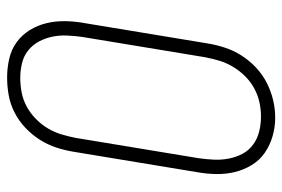

<svg xmlns="http://www.w3.org/2000/svg" viewBox="-147 -639 794 540"><g transform="rotate(90 250.0 -369.0)"><path d="M198 8Q171 8 145 2Q119 -4 98.5 -19Q78 -34 64.5 -56Q51 -78 45 -103.5Q39 -129 39.5 -156Q40 -183 45 -210L102 -555Q106 -580 114 -604.5Q122 -629 136 -651Q150 -673 169.5 -691.5Q189 -710 212.5 -722Q236 -734 261 -740Q286 -746 311 -746Q338 -746 363.5 -738.5Q389 -731 410 -716.5Q431 -702 444.5 -679.5Q458 -657 464 -632Q470 -607 469.5 -579.5Q469 -552 464 -525L407 -180Q403 -155 395 -130.5Q387 -106 373 -84Q359 -62 339.5 -43.5Q320 -25 296.5 -13Q273 -1 248 3.5Q223 8 198 8ZM199 -29Q220 -29 240.5 -33Q261 -37 279.5 -47Q298 -57 314 -72.5Q330 -88 341 -106.5Q352 -125 358 -145Q364 -165 368 -186L425 -531Q428 -552 429 -573.5Q430 -595 426 -615.5Q422 -636 412.5 -654Q403 -672 386.5 -684Q370 -696 349.5 -701Q329 -706 308 -706Q287 -706 267 -701.5Q247 -697 228.5 -687Q210 -677 194.5 -661.5Q179 -646 168 -627.5Q157 -609 151 -589.5Q145 -570 141 -549L84 -204Q81 -183 80 -161.5Q79 -140 83 -120Q87 -100 96.5 -82Q106 -64 121.5 -51.5Q137 -39 157.5 -34Q178 -29 199 -29Z"/></g></svg>

Font: Iosevka Slab XLtObl
Style: Regular
Weight: 200
Italic angle: -9°
Monospace: yes
Designer: Belleve Invis
Foundry: Belleve Invis
Version: Version 11.1.1; ttfautohint (v1.8.3)